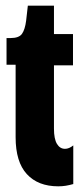

<svg xmlns="http://www.w3.org/2000/svg" viewBox="-20 -648 290 676"><path d="M185 8Q114 8 74.5 -35Q35 -78 35 -165V-420H3V-514H17Q47 -514 57.5 -529Q68 -544 72 -575L78 -628H170V-528H237V-418H170V-195Q170 -159 180.5 -141.5Q191 -124 209 -124Q223 -124 238 -136V0Q224 4 211.5 6Q199 8 185 8Z"/></svg>

Font: Bricolage Grotesque 48pt Condensed Bricolage Grotesque 48pt Condensed Regular
Style: Bold
Weight: 700
Width: 3
Designer: Mathieu Triay
Foundry: Atelier Triay
Version: Version 1.000; ttfautohint (v1.8.4.7-5d5b);gftools[0.9.32]